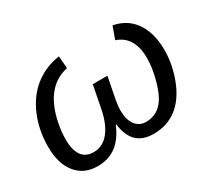

<svg xmlns="http://www.w3.org/2000/svg" viewBox="-112 -724 1003 919"><g transform="rotate(-30 389.5 -265.0)"><path d="M419.4 -167Q419.4 -116.2 440.7 -87.2Q461.9 -58.1 499 -58.1Q548.3 -58.1 582.5 -91.3Q605 -113.3 621.1 -153.6Q637.2 -193.8 646.2 -239.3Q655.3 -284.7 655.3 -320.8Q655.3 -440.9 565.9 -470.7L590.3 -538.6Q640.1 -529.8 675 -500.2Q710 -470.7 728.5 -423.3Q747.1 -376 747.1 -313.5Q747.1 -233.4 716.3 -153.3Q685.1 -72.8 631.1 -31.5Q577.1 9.8 502 9.8Q443.8 9.8 410.6 -21.7Q377.4 -53.2 368.7 -120.1H366.7Q338.4 -53.2 295.9 -21.7Q253.4 9.8 192.9 9.8Q118.2 9.8 75.4 -43Q32.7 -95.7 32.7 -188.5Q32.7 -281.2 65.9 -358.9Q99.1 -436 157.2 -481.4Q215.3 -526.9 293.9 -538.6L299.3 -470.7Q167.5 -441.9 132.3 -264.6Q123 -216.8 123 -178.7Q123 -58.1 210 -58.1Q260.3 -58.1 294.7 -100.6Q329.1 -143.1 343.8 -219.2L367.7 -342.3H448.7L424.8 -219.2Q419.4 -186 419.4 -167Z"/></g></svg>

Font: Arimo
Style: Italic
Weight: 400
Italic angle: -12°
Designer: Steve Matteson
Foundry: Monotype Imaging Inc.
Version: Version 1.33